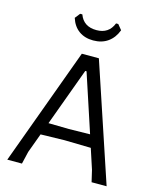

<svg xmlns="http://www.w3.org/2000/svg" viewBox="-124 -927 825 1012"><g transform="rotate(15 289.0 -421.0)"><path d="M474 0H556L342 -641H249L14 0H94L110 -68L149 -174L279 -177L423 -174L459 -64ZM297 -558 401 -242 286 -240 174 -242 290 -558ZM368 -747.5C390 -763.2 406.3 -785.3 417 -814L394 -842H382C366 -801.3 335.7 -781 291 -781C243.7 -781 212.7 -801.3 198 -842H186L164 -814C173.3 -784.7 188.7 -762.3 210 -747C231.3 -731.7 257.3 -724 288 -724C319.3 -724 346 -731.8 368 -747.5Z"/></g></svg>

Font: Alegreya Sans SC
Style: Regular
Weight: 400
Designer: Juan Pablo del Peral
Foundry: Huerta Tipografica
Version: Version 1.000;PS 001.000;hotconv 1.0.70;makeotf.lib2.5.58329